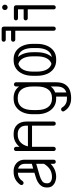

<svg xmlns="http://www.w3.org/2000/svg" viewBox="706 -1405 886 2338"><g transform="rotate(-90 1149.0 -236.0)"><path d="M373 -25Q373 -14 366 -7Q359 0 348 0Q337 0 330 -7Q323 -14 323 -25V-62Q255 5 162 5H161Q138 5 108.5 -5Q79 -15 57 -38.5Q35 -62 35 -105V-108Q35 -149 54.5 -176Q74 -203 103.5 -219.5Q133 -236 163 -244L215 -260V-462Q148 -459 111 -402Q103 -392 90 -392Q79 -392 72 -399.5Q65 -407 65 -417Q65 -426 69 -432Q125 -513 226 -513H237Q275 -513 306 -496Q337 -479 355 -449.5Q373 -420 373 -382ZM323 -377Q323 -408 307.5 -429.5Q292 -451 265 -459V-275L323 -291ZM161 -46H162Q212 -46 250 -67.5Q288 -89 323 -142V-238L176 -195Q139 -184 112.5 -165.5Q86 -147 86 -108V-105Q86 -81 99 -68Q112 -55 129.5 -50.5Q147 -46 161 -46Z M530 -25Q530 -14 522.5 -7Q515 0 504 0Q494 0 486.5 -7Q479 -14 479 -25V-484Q479 -495 486.5 -502Q494 -509 504 -509Q515 -509 522.5 -502Q530 -495 530 -484V-441Q556 -474 594 -493.5Q632 -513 678 -513H690Q758 -513 798 -471Q838 -429 838 -356V-25Q838 -14 831 -7Q824 0 813 0Q802 0 795 -7Q788 -14 788 -25V-289H530Q530 -285 530 -280ZM678 -463Q623 -463 586 -430Q549 -397 536 -339H788V-356Q788 -411 759.5 -437Q731 -463 688 -463Z M966 104Q961 99 961 90Q961 80 968.5 72.5Q976 65 987 65Q1000 65 1008 76Q1043 136 1116 136H1128Q1135 136 1142 136V4Q1135 5 1128 5H1116Q1058 5 1016 -24.5Q974 -54 950.5 -106.5Q927 -159 927 -229V-280Q927 -350 950.5 -402.5Q974 -455 1016.5 -484Q1059 -513 1116 -513H1128Q1171 -513 1206 -496Q1241 -479 1265 -447V-484Q1265 -495 1272.5 -502Q1280 -509 1291 -509Q1301 -509 1308.5 -502Q1316 -495 1316 -484V5Q1316 74 1290 114Q1264 154 1221 170.5Q1178 187 1128 187H1116Q1068 187 1029 166Q990 145 966 104ZM978 -280V-229Q978 -141 1014 -93.5Q1050 -46 1116 -46H1128Q1194 -46 1229.5 -93.5Q1265 -141 1265 -229V-280Q1265 -369 1229.5 -416Q1194 -463 1128 -463H1116Q1050 -463 1014 -416Q978 -369 978 -280ZM1265 5V-61Q1236 -23 1192 -7V129Q1227 118 1246 89.5Q1265 61 1265 5Z M1395 -280Q1395 -347 1417 -399.5Q1439 -452 1481.5 -482.5Q1524 -513 1584 -513H1596Q1656 -513 1698 -482.5Q1740 -452 1762 -399.5Q1784 -347 1784 -280V-229Q1784 -162 1762 -109Q1740 -56 1698 -25.5Q1656 5 1596 5H1584Q1524 5 1481.5 -25.5Q1439 -56 1417 -109Q1395 -162 1395 -229ZM1682 -229Q1682 -173 1667 -126Q1652 -79 1623 -48Q1678 -58 1705.5 -105.5Q1733 -153 1733 -229V-280Q1733 -356 1705.5 -403.5Q1678 -451 1623 -460Q1652 -430 1667 -383Q1682 -336 1682 -280ZM1446 -280V-229Q1446 -159 1469.5 -113Q1493 -67 1540 -52Q1585 -66 1608.5 -111.5Q1632 -157 1632 -229V-280Q1632 -351 1608.5 -397Q1585 -443 1539 -456Q1492 -441 1469 -395.5Q1446 -350 1446 -280Z M1836 -493Q1825 -493 1817.5 -500.5Q1810 -508 1810 -519Q1810 -529 1817.5 -536.5Q1825 -544 1836 -544H1944V-609H1836Q1825 -609 1817.5 -616Q1810 -623 1810 -634Q1810 -645 1817.5 -652Q1825 -659 1836 -659H1965Q1994 -659 1994 -630V-25Q1994 -14 1986.5 -7Q1979 0 1968 0Q1958 0 1951 -7Q1944 -14 1944 -25V-493Z M2096 -341Q2085 -341 2077.5 -348Q2070 -355 2070 -366Q2070 -377 2077.5 -384Q2085 -391 2096 -391H2204V-460H2096Q2085 -460 2077.5 -467Q2070 -474 2070 -485Q2070 -496 2077.5 -503Q2085 -510 2096 -510H2223Q2254 -510 2254 -480V-25Q2254 -14 2246.5 -7Q2239 0 2228 0Q2218 0 2211 -7Q2204 -14 2204 -25V-341ZM2196 -620Q2196 -634 2205.5 -643.5Q2215 -653 2229 -653Q2242 -653 2251.5 -643.5Q2261 -634 2261 -620V-618Q2261 -605 2251.5 -595.5Q2242 -586 2229 -586Q2215 -586 2205.5 -595.5Q2196 -605 2196 -618Z"/></g></svg>

Font: Libertine Sup
Style: Regular
Weight: 400
Designer: Bastien Sozeau
Foundry: NBR — Bastien Sozeau
Version: Version 2.003; ttfautohint (v1.8.4.7-5d5b);gftools[0.9.33]